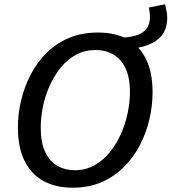

<svg xmlns="http://www.w3.org/2000/svg" viewBox="-20 -861 796 891"><path d="M317 10Q239 10 182 -21Q125 -52 94 -114.5Q63 -177 63 -270Q63 -332 78 -395Q93 -458 122.5 -515Q152 -572 196.5 -616Q241 -660 300.5 -685Q360 -710 435 -710Q515 -710 571.5 -679Q628 -648 658 -586Q688 -524 688 -433Q688 -371 673.5 -308Q659 -245 629.5 -188Q600 -131 555.5 -86.5Q511 -42 452 -16Q393 10 317 10ZM327 -71Q377 -71 417.5 -93.5Q458 -116 489 -154Q520 -192 541 -239Q562 -286 572.5 -336.5Q583 -387 583 -433Q583 -502 562 -545Q541 -588 505.5 -608.5Q470 -629 424 -629Q374 -629 333 -607Q292 -585 261.5 -547Q231 -509 210 -462Q189 -415 179 -365Q169 -315 169 -269Q169 -200 189.5 -156Q210 -112 246 -91.5Q282 -71 327 -71ZM565 -635 536 -686Q584 -687 615 -697.5Q646 -708 661 -729.5Q676 -751 676 -782Q676 -792 674.5 -803Q673 -814 671 -826L746 -841Q750 -824 753 -808Q756 -792 756 -777Q756 -707 703.5 -671.5Q651 -636 565 -635Z"/></svg>

Font: Bitter Thin Medium
Style: Italic
Weight: 500
Italic angle: -9°
Version: Version 3.021